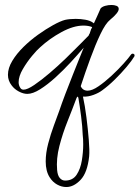

<svg xmlns="http://www.w3.org/2000/svg" viewBox="-20 -379 562 773"><path d="M247 374Q228 374 210 364Q192 354 180 335Q164 310 164 271Q164 237 174 199Q184 161 197 126Q210 91 219 66Q228 39 243 -0.5Q258 -40 274 -80Q290 -120 302 -150Q314 -180 317 -187Q294 -160 264.5 -128Q235 -96 203 -67Q171 -38 141.5 -19.5Q112 -1 90 -1Q74 -1 56 -10.5Q38 -20 27 -35Q12 -54 12 -78Q12 -105 29.5 -134Q47 -163 74.5 -190Q102 -217 133.5 -239.5Q165 -262 194 -278Q223 -294 242 -299Q251 -301 262 -302Q273 -303 285 -303Q305 -303 324 -299.5Q343 -296 354 -288L358 -285Q365 -300 371.5 -314.5Q378 -329 385 -345Q391 -352 403.5 -355.5Q416 -359 429 -359Q440 -359 449 -355.5Q458 -352 458 -343Q458 -328 424 -300Q405 -285 384.5 -242Q364 -199 343.5 -143Q323 -87 305 -32Q313 -14 333 -14Q351 -14 376.5 -31.5Q402 -49 429 -74Q456 -99 477.5 -123Q499 -147 508 -160Q511 -163 514 -163Q518 -163 520.5 -160Q523 -157 521 -152Q511 -135 489.5 -109.5Q468 -84 442 -58.5Q416 -33 391 -15Q378 -5 356.5 3Q335 11 314 10Q322 46 328 93.5Q334 141 337.5 184Q341 227 339 250Q332 316 304.5 345Q277 374 247 374ZM75 -18Q90 -18 118 -37Q146 -56 179.5 -84.5Q213 -113 245 -144Q277 -175 302 -200.5Q327 -226 337 -236Q339 -242 341 -244L347 -262Q350 -266 351 -270Q336 -276 316 -276Q276 -276 228 -250Q180 -224 142 -189Q130 -179 109.5 -154.5Q89 -130 72 -101Q55 -72 55 -48Q55 -35 62 -25Q66 -18 75 -18ZM242 348Q273 348 288.5 324.5Q304 301 309.5 267Q315 233 315 203Q315 192 314.5 181.5Q314 171 313 164Q312 132 306.5 89Q301 46 296 18Q296 14 293.5 11Q291 8 288 16Q272 59 252 109Q232 159 219 209.5Q206 260 210 306Q212 328 221 338Q230 348 242 348Z"/></svg>

Font: Allura
Style: Regular
Weight: 400
Designer: Robert E. Leuschke
Foundry: Robert E. Leuschke
Version: Version 1.110